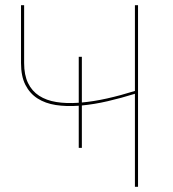

<svg xmlns="http://www.w3.org/2000/svg" viewBox="-20 -720 668 740"><path d="M512 -700V0H500V-358.5Q447 -342 395.2 -330Q343.5 -318 295.5 -313.5V-150H283.5V-312.5Q236 -309 195.2 -315.2Q154.5 -321.5 124.8 -340.5Q95 -359.5 78 -392.8Q61 -426 61 -477V-700H73V-477Q73 -431 88 -400Q103 -369 130.8 -351Q158.5 -333 197.2 -326.8Q236 -320.5 283.5 -324V-501H295.5V-325Q341 -329 392.5 -340.5Q444 -352 500 -369.5V-700Z"/></svg>

Font: Lato 2
Style: Regular
Weight: 100
Designer: Lukasz Dziedzic with Adam Twardoch and Botio Nikoltchev
Foundry: tyPoland Lukasz Dziedzic
Version: Version 2.015; 2015-08-06; http://www.latofonts.com/